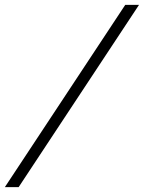

<svg xmlns="http://www.w3.org/2000/svg" viewBox="-37 -710 595 794"><path d="M538 -690 40 64H-17L481 -690Z"/></svg>

Font: Exo 2 Light
Style: Italic
Weight: 300
Italic angle: -8°
Designer: Natanael Gama
Foundry: Natanael Gama
Version: Version 2.010